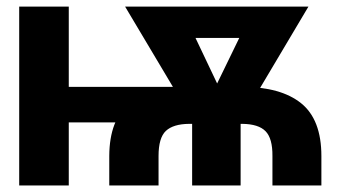

<svg xmlns="http://www.w3.org/2000/svg" viewBox="-20 -566 1050 586"><path d="M97.7 -300.8H597.7V-192.4H97.7ZM38.6 -545.9H189.9V0H38.6ZM463.9 -89.8V0H313.5V-89.8Q314 -201.2 375.7 -251Q437.5 -300.8 557.1 -300.8H719.2Q836.9 -300.8 898.9 -251Q960.9 -201.2 960.9 -89.8V0H811.5V-89.8Q812 -143.6 790.5 -165.5Q769 -187.5 719.2 -188H557.1Q508.8 -187.5 486.3 -166.5Q463.9 -145.5 463.9 -89.8ZM462.4 -545.9H837.9V-450.2H462.4ZM627 -185.1 610.8 -245.6 756.8 -545.9H921.4L707 -185.1ZM361.8 -545.9H531.2L675.3 -242.7L656.2 -185.1H576.7ZM566.4 -249H714.4V0H566.4Z"/></svg>

Font: Inter Tight Stencil
Style: Bold
Weight: 700
Designer: Rasmus Andersson
Foundry: rsms
Version: Version 3.004;Glyphs 3.1.2 (3151)